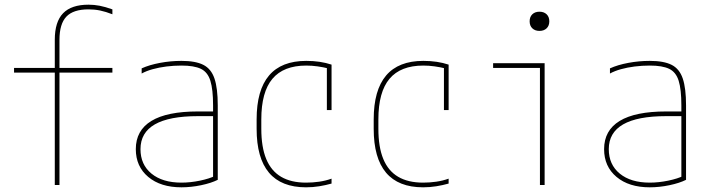

<svg xmlns="http://www.w3.org/2000/svg" viewBox="-20 -790 3040 820"><path d="M214 0V-480H40V-500H214V-620Q214 -697 249.5 -733.5Q285 -770 358 -770Q382 -770 405.5 -765.5Q429 -761 460 -750V-729Q432 -740 408 -745Q384 -750 358 -750Q293 -750 263.5 -719Q234 -688 234 -620V-500H460V-480H234V0Z M755 10Q666 10 613 -34.5Q560 -79 560 -153Q560 -233 626.5 -273.5Q693 -314 825 -314H900V-294H825Q580 -294 580 -153Q580 -87 627 -48.5Q674 -10 755 -10Q793 -10 834 -18.5Q875 -27 901 -40L890 -22V-340Q890 -408 878.5 -445Q867 -482 838 -496Q809 -510 755 -510Q722 -510 690.5 -506Q659 -502 632 -494.5Q605 -487 585 -476V-498Q618 -513 663.5 -521.5Q709 -530 755 -530Q815 -530 848.5 -513Q882 -496 896 -454.5Q910 -413 910 -340V-22Q882 -8 839 1Q796 10 755 10Z M1287 10Q1076 10 1076 -240V-280Q1076 -530 1288 -530Q1348 -530 1396 -514V-320H1376V-508L1381 -498Q1361 -503 1336.5 -506.5Q1312 -510 1288 -510Q1191 -510 1143.5 -453.5Q1096 -397 1096 -280V-240Q1096 -162 1117 -111Q1138 -60 1180.5 -35Q1223 -10 1287 -10Q1315 -10 1343 -14Q1371 -18 1396 -27V-6Q1371 1 1343.5 5.5Q1316 10 1287 10Z M1787 10Q1576 10 1576 -240V-280Q1576 -530 1788 -530Q1848 -530 1896 -514V-320H1876V-508L1881 -498Q1861 -503 1836.5 -506.5Q1812 -510 1788 -510Q1691 -510 1643.5 -453.5Q1596 -397 1596 -280V-240Q1596 -162 1617 -111Q1638 -60 1680.5 -35Q1723 -10 1787 -10Q1815 -10 1843 -14Q1871 -18 1896 -27V-6Q1871 1 1843.5 5.5Q1816 10 1787 10Z M2286 0V-500H2086V-520H2306V0ZM2284 -658Q2265 -658 2253.5 -669Q2242 -680 2242 -699Q2242 -718 2253.5 -729Q2265 -740 2284 -740Q2303 -740 2314.5 -729Q2326 -718 2326 -699Q2326 -680 2314.5 -669Q2303 -658 2284 -658Z M2755 10Q2666 10 2613 -34.5Q2560 -79 2560 -153Q2560 -233 2626.5 -273.5Q2693 -314 2825 -314H2900V-294H2825Q2580 -294 2580 -153Q2580 -87 2627 -48.5Q2674 -10 2755 -10Q2793 -10 2834 -18.5Q2875 -27 2901 -40L2890 -22V-340Q2890 -408 2878.5 -445Q2867 -482 2838 -496Q2809 -510 2755 -510Q2722 -510 2690.5 -506Q2659 -502 2632 -494.5Q2605 -487 2585 -476V-498Q2618 -513 2663.5 -521.5Q2709 -530 2755 -530Q2815 -530 2848.5 -513Q2882 -496 2896 -454.5Q2910 -413 2910 -340V-22Q2882 -8 2839 1Q2796 10 2755 10Z"/></svg>

Font: M PLUS 1 Code Thin
Style: Regular
Weight: 250
Designer: Coji Morishita
Foundry: UNDERFOREST DESIGN
Version: Version 1.002